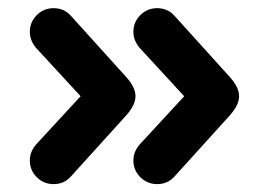

<svg xmlns="http://www.w3.org/2000/svg" viewBox="-20 -520 666 475"><path d="M112.5 -64.5Q88.2 -64.5 71 -81.6Q53.8 -98.8 53.8 -123Q53.8 -134.8 58 -144.6Q62.2 -154.5 69.2 -162.5L197.5 -301.5L213 -245.5L69.2 -401.5Q62.2 -409.8 58 -419.8Q53.8 -429.8 53.8 -441.2Q53.8 -465.5 71 -482.6Q88.2 -499.8 112.5 -499.8Q138.5 -499.8 155.5 -480.8L292.2 -329.5Q315.2 -304 315.2 -282.1Q315.2 -260.2 292.2 -234.5L155.5 -83.5Q138.8 -64.5 112.5 -64.5ZM368.8 -64.5Q344.5 -64.5 327.2 -81.6Q310 -98.8 310 -123Q310 -134.8 314.2 -144.6Q318.5 -154.5 325.5 -162.5L453.8 -301.5L469.2 -245.5L325.5 -401.5Q318.5 -409.8 314.2 -419.8Q310 -429.8 310 -441.2Q310 -465.5 327.2 -482.6Q344.5 -499.8 368.8 -499.8Q394.8 -499.8 411.8 -480.8L548.5 -329.5Q571.5 -304 571.5 -282.1Q571.5 -260.2 548.5 -234.5L411.8 -83.5Q395 -64.5 368.8 -64.5Z"/></svg>

Font: National Park
Style: Regular
Weight: 400
Designer: Andrea Herstowski, Ben Hoepner
Version: Version 1.009